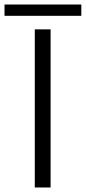

<svg xmlns="http://www.w3.org/2000/svg" viewBox="-54 -830 380 850"><path d="M170 -700V0H100V-700ZM-34 -810H306V-760H-34Z"/></svg>

Font: Goli Light
Style: Regular
Weight: 300
Designer: jaikishan Patel
Foundry: MagicType
Version: Version 1.000